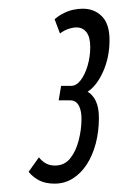

<svg xmlns="http://www.w3.org/2000/svg" viewBox="-20 -795 277 450"><path d="M47 -392.3 71.2 -426.2Q79.1 -416.5 88.1 -411.8Q97.1 -407 108.7 -407Q131.3 -407 144.8 -424.1Q158.2 -441.2 164.6 -466.6Q171 -491.9 171 -516Q171 -530.3 167.8 -540Q164.7 -549.8 159.1 -554.8Q153.5 -559.8 144.8 -559.8H117.5L123.2 -593.7H146.2Q159 -593.7 169 -606.9Q179.1 -620 185.3 -641Q191.5 -661.9 191.5 -684.7Q191.5 -708.1 182.7 -719.4Q174 -730.7 159.5 -730.7Q150.9 -730.7 140.6 -727.3Q130.4 -724 120.6 -716.5L108 -749.9Q118.9 -759.2 130.2 -764.6Q141.5 -770.1 152.6 -772.3Q163.7 -774.6 174 -774.6Q201.2 -774.6 218.9 -756.7Q236.7 -738.8 236.7 -701.2Q236.7 -660.9 221.8 -627.5Q206.9 -594 185.3 -579.9Q197.2 -573.4 204.5 -558.3Q211.8 -543.1 211.8 -518.5Q211.8 -486.9 204.5 -458.9Q197.1 -430.8 183.4 -409.7Q169.6 -388.5 150.5 -376.6Q131.4 -364.6 108.1 -364.6Q87.1 -364.6 72.6 -371.8Q58.1 -378.9 47 -392.3Z"/></svg>

Font: Georama
Style: Italic
Weight: 400
Width: 2
Italic angle: -9°
Designer: Jean-Baptiste Levee
Foundry: Production Type
Version: Version 1.000